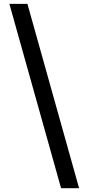

<svg xmlns="http://www.w3.org/2000/svg" viewBox="-20 -801 471 998"><path d="M391.1 177.2H297.4L28.8 -780.8H122.6Z"/></svg>

Font: Merriweather
Style: Regular
Weight: 400
Designer: Eben Sorkin
Foundry: Eben Sorkin
Version: Version 1.584; ttfautohint (v1.8.1)